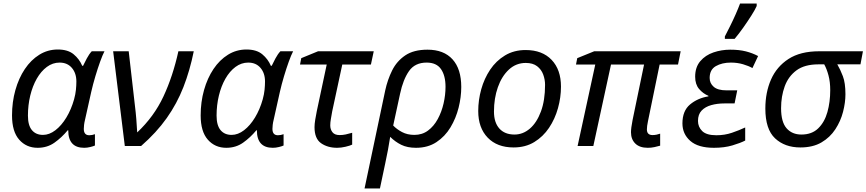

<svg xmlns="http://www.w3.org/2000/svg" viewBox="-20 -826 4901 1086"><path d="M193 10Q129 10 88.5 -36Q48 -82 48 -173Q48 -249 67 -316.5Q86 -384 120.5 -435.5Q155 -487 202.5 -516.5Q250 -546 307 -546Q364 -546 396.5 -519Q429 -492 445 -454H450Q458 -471 471 -495.5Q484 -520 499 -536H571Q560 -515 546.5 -477.5Q533 -440 519.5 -395Q506 -350 496 -306L461 -149Q457 -133 455.5 -119.5Q454 -106 454 -97Q454 -61 485 -61Q501 -61 517 -67V-3Q509 1 491 5.5Q473 10 456 10Q366 10 366 -89H363Q329 -48 288 -19Q247 10 193 10ZM223 -63Q259 -63 293.5 -89.5Q328 -116 355.5 -161.5Q383 -207 399 -264Q407 -293 409.5 -318.5Q412 -344 412 -365Q412 -412 386.5 -442Q361 -472 317 -472Q278 -472 245 -447.5Q212 -423 188 -381Q164 -339 151 -285Q138 -231 138 -172Q138 -117 160.5 -90Q183 -63 223 -63Z M686 0 620 -536H708L743 -230Q748 -190 751 -152.5Q754 -115 756 -77Q851 -166 904.5 -280.5Q958 -395 989 -536H1076Q1054 -427 1017.5 -333.5Q981 -240 923 -158Q865 -76 778 0Z M1260 10Q1196 10 1155.5 -36Q1115 -82 1115 -173Q1115 -249 1134 -316.5Q1153 -384 1187.5 -435.5Q1222 -487 1269.5 -516.5Q1317 -546 1374 -546Q1431 -546 1463.5 -519Q1496 -492 1512 -454H1517Q1525 -471 1538 -495.5Q1551 -520 1566 -536H1638Q1627 -515 1613.5 -477.5Q1600 -440 1586.5 -395Q1573 -350 1563 -306L1528 -149Q1524 -133 1522.5 -119.5Q1521 -106 1521 -97Q1521 -61 1552 -61Q1568 -61 1584 -67V-3Q1576 1 1558 5.5Q1540 10 1523 10Q1433 10 1433 -89H1430Q1396 -48 1355 -19Q1314 10 1260 10ZM1290 -63Q1326 -63 1360.5 -89.5Q1395 -116 1422.5 -161.5Q1450 -207 1466 -264Q1474 -293 1476.5 -318.5Q1479 -344 1479 -365Q1479 -412 1453.5 -442Q1428 -472 1384 -472Q1345 -472 1312 -447.5Q1279 -423 1255 -381Q1231 -339 1218 -285Q1205 -231 1205 -172Q1205 -117 1227.5 -90Q1250 -63 1290 -63Z M1887 10Q1833 10 1796 -16Q1759 -42 1759 -107Q1759 -124 1763 -149Q1767 -174 1772 -198L1828 -461H1677L1684 -497L1779 -536H2094L2078 -461H1916L1859 -196Q1855 -173 1851.5 -153Q1848 -133 1848 -117Q1848 -94 1860.5 -78Q1873 -62 1901 -62Q1918 -62 1935 -65.5Q1952 -69 1972 -75V-8Q1960 -2 1934.5 4Q1909 10 1887 10Z M2042 240 2159 -315Q2172 -375 2198 -427.5Q2224 -480 2272 -512.5Q2320 -545 2398 -545Q2490 -545 2539.5 -490.5Q2589 -436 2589 -334Q2589 -277 2574 -217Q2559 -157 2528 -105.5Q2497 -54 2448.5 -22Q2400 10 2333 10Q2284 10 2249.5 -7Q2215 -24 2187 -52Q2181 -13 2174.5 21.5Q2168 56 2159 98L2129 240ZM2324 -63Q2368 -63 2401 -87.5Q2434 -112 2456 -152.5Q2478 -193 2489 -241Q2500 -289 2500 -335Q2500 -398 2474.5 -435Q2449 -472 2393 -472Q2327 -472 2293.5 -424Q2260 -376 2243 -296L2204 -116Q2224 -95 2254 -79Q2284 -63 2324 -63Z M2885 8Q2792 8 2738.5 -47.5Q2685 -103 2685 -198Q2685 -260 2702 -321Q2719 -382 2752.5 -432Q2786 -482 2836.5 -512.5Q2887 -543 2953 -543Q3047 -543 3100 -487.5Q3153 -432 3153 -336Q3153 -275 3136 -214Q3119 -153 3085.5 -103Q3052 -53 3002 -22.5Q2952 8 2885 8ZM2890 -65Q2938 -65 2977 -98.5Q3016 -132 3039.5 -195Q3063 -258 3063 -346Q3063 -376 3052.5 -404.5Q3042 -433 3018 -451.5Q2994 -470 2954 -470Q2899 -470 2858.5 -432.5Q2818 -395 2796 -332.5Q2774 -270 2774 -195Q2774 -133 2804.5 -99Q2835 -65 2890 -65Z M3644 10Q3598 10 3573.5 -14Q3549 -38 3549 -78Q3549 -101 3558 -147L3623 -461H3436L3336 0H3247L3347 -461H3238L3245 -497L3341 -536H3830L3815 -461H3711L3645 -140Q3642 -127 3640.5 -114.5Q3639 -102 3639 -94Q3639 -62 3671 -62Q3683 -62 3694.5 -64.5Q3706 -67 3714 -70V-2Q3700 2 3682 6Q3664 10 3644 10Z M4018 10Q3929 10 3884.5 -29Q3840 -68 3840 -128Q3840 -199 3883 -235Q3926 -271 3987 -281V-284Q3956 -297 3934 -323Q3912 -349 3912 -392Q3912 -446 3941 -480Q3970 -514 4015.5 -529.5Q4061 -545 4110 -545Q4161 -545 4198.5 -535.5Q4236 -526 4268 -509L4236 -441Q4215 -453 4183 -462.5Q4151 -472 4114 -472Q4064 -472 4029 -452Q3994 -432 3994 -385Q3994 -355 4017 -335Q4040 -315 4089 -315H4150L4135 -241H4078Q4037 -241 4003 -231.5Q3969 -222 3948.5 -200.5Q3928 -179 3928 -142Q3928 -108 3952 -84.5Q3976 -61 4032 -61Q4079 -61 4120 -75Q4161 -89 4195 -105V-31Q4168 -17 4122.5 -3.5Q4077 10 4018 10ZM4080 -606V-620Q4093 -645 4109.5 -678Q4126 -711 4141 -745Q4156 -779 4166 -806H4260V-792Q4252 -773 4230.5 -739Q4209 -705 4183.5 -669Q4158 -633 4135 -606Z M4507 8Q4419 8 4364 -43.5Q4309 -95 4309 -212Q4309 -303 4341 -376Q4373 -449 4440 -492.5Q4507 -536 4613 -536H4861L4847 -462H4716Q4733 -433 4747.5 -395Q4762 -357 4762 -293Q4762 -246 4748.5 -193.5Q4735 -141 4705 -95Q4675 -49 4626.5 -20.5Q4578 8 4507 8ZM4513 -65Q4572 -65 4608 -100Q4644 -135 4660 -192Q4676 -249 4676 -316Q4676 -363 4666 -400Q4656 -437 4642 -462H4609Q4531 -462 4485 -428Q4439 -394 4418.5 -337.5Q4398 -281 4398 -214Q4398 -136 4429 -100.5Q4460 -65 4513 -65Z"/></svg>

Font: Noto IKEA Latin
Style: Italic
Weight: 400
Italic angle: -12°
Designer: Monotype Design Team
Foundry: Monotype Imaging Inc.
Version: Version 1.0